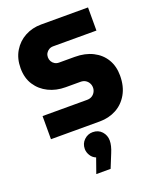

<svg xmlns="http://www.w3.org/2000/svg" viewBox="-178 -802 983 1209"><g transform="rotate(-20 313.0 -198.0)"><path d="M60 0V-155H358Q377 -155 390.5 -163Q404 -171 412 -185Q420 -199 420 -215Q420 -232 412 -246Q404 -260 390.5 -268Q377 -276 358 -276H259Q196 -276 145 -301Q94 -326 63.5 -372.5Q33 -419 33 -485Q33 -550 62 -598.5Q91 -647 140 -673.5Q189 -700 249 -700H563V-545H273Q257 -545 244.5 -537.5Q232 -530 225 -518Q218 -506 218 -491Q218 -476 225 -463.5Q232 -451 244.5 -443.5Q257 -436 273 -436H378Q447 -436 498.5 -410Q550 -384 578 -337.5Q606 -291 606 -228Q606 -156 576.5 -104.5Q547 -53 497.5 -26.5Q448 0 388 0ZM253 304 288 205Q265 196 252 174.5Q239 153 239 131Q239 95 263.5 71.5Q288 48 321 48Q359 48 382 73.5Q405 99 405 134Q405 168 386 213L349 304Z"/></g></svg>

Font: MuseoModerno Thin ExtraBold
Style: Regular
Weight: 800
Version: Version 1.002